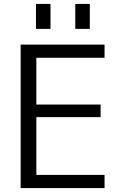

<svg xmlns="http://www.w3.org/2000/svg" viewBox="-20 -957 627 977"><path d="M363 -810V-937H437V-810ZM163 -810V-937H237V-810ZM165 -663V-425H492V-361H165V-67H512V0H85V-730H512V-663Z"/></svg>

Font: M PLUS 1p
Style: Regular
Weight: 400
Version: Version 1.062